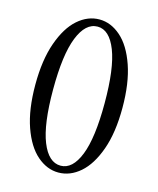

<svg xmlns="http://www.w3.org/2000/svg" viewBox="-113 -814 745 907"><g transform="rotate(15 260.0 -360.5)"><path d="M47 -359Q47 -480 77 -565Q107 -650 155.5 -692.5Q204 -735 261 -735Q317 -735 365.5 -692.5Q414 -650 443.5 -565Q473 -480 473 -359Q473 -238 443 -154Q413 -70 364.5 -28Q316 14 259 14Q203 14 154.5 -28Q106 -70 76.5 -154Q47 -238 47 -359ZM386 -359Q386 -529 352.5 -614.5Q319 -700 261 -700Q202 -700 168 -614.5Q134 -529 134 -359Q134 -189 168 -104.5Q202 -20 261 -20Q319 -20 352.5 -104.5Q386 -189 386 -359Z"/></g></svg>

Font: Shippori Mincho B1
Style: Regular
Weight: 400
Designer: FONTDASU
Foundry: FONTDASU / Google Inc. / but / Adobe
Version: Version 3.110; ttfautohint (v1.8.3)